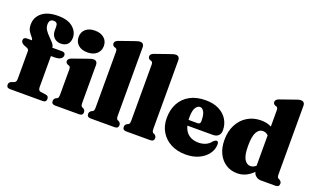

<svg xmlns="http://www.w3.org/2000/svg" viewBox="-81 -1185 2663 1627"><g transform="rotate(20 1250.0 -371.5)"><path d="M289 -104.5Q289 -69.5 311.5 -67L358.5 -60.5Q385.5 -57.5 385.5 -30Q385.5 0 352.5 0H60Q27 0 27 -29Q27 -52.5 52 -61.5L68 -66.5Q79.5 -70 85.2 -78.8Q91 -87.5 91 -104.5V-354Q91 -363 86.5 -369Q82 -375 68.5 -380.5L46.5 -389Q16 -402.5 16 -425Q16 -452.5 48.5 -452.5H92Q91.5 -465.5 77.8 -480.2Q64 -495 50.2 -517.2Q36.5 -539.5 36.5 -575.5Q36.5 -641 87 -682Q137.5 -723 230.5 -723Q320 -723 365.5 -683.8Q411 -644.5 411 -591.5Q411 -551 389 -530.2Q367 -509.5 331.5 -509.5Q292.5 -509.5 269 -533.2Q245.5 -557 245.5 -596.5V-634Q245.5 -671 209.5 -671Q169.5 -671 169.5 -624Q169.5 -596 185.2 -573.2Q201 -550.5 221.5 -530.5Q242 -510.5 258.2 -491.8Q274.5 -473 276 -452.5H362Q394 -452.5 394 -426.5Q394 -407.5 376.8 -394.8Q359.5 -382 320.5 -382H289ZM567.5 -516.5Q515 -516.5 484.5 -543.5Q454 -570.5 454 -615Q454 -659 484.5 -685.8Q515 -712.5 567.5 -712.5Q619.5 -712.5 650.5 -685.8Q681.5 -659 681.5 -615Q681.5 -570.5 650.5 -543.5Q619.5 -516.5 567.5 -516.5ZM674 -444V-104.5Q674 -84.5 677 -76.8Q680 -69 686.5 -65L697 -60.5Q715.5 -49 715.5 -30Q715.5 0 682 0H466Q432.5 0 432.5 -30Q432.5 -49 451 -60.5L461.5 -65Q468 -69 471 -76.8Q474 -84.5 474 -104.5V-327.5Q474 -343.5 470.2 -349.8Q466.5 -356 458.5 -359L448.5 -362Q429.5 -371 429.5 -388.5Q429.5 -409.5 459 -421L582 -464.5Q620.5 -479.5 640 -479.5Q656 -479.5 665 -469.5Q674 -459.5 674 -444Z M994 -719.5V-104.5Q994 -84.5 997 -76.8Q1000 -69 1006.5 -65L1017 -60.5Q1035.5 -49 1035.5 -30Q1035.5 0 1002 0H786Q752.5 0 752.5 -30Q752.5 -49 771 -60.5L781.5 -65Q788.5 -69 791.5 -76.8Q794.5 -84.5 794.5 -104.5V-603.5Q794.5 -619 790.5 -625.2Q786.5 -631.5 778.5 -635L768.5 -637.5Q750 -646.5 750 -664.5Q750 -685.5 779 -697L902 -740Q940.5 -755 960 -755Q976.5 -755 985.2 -745Q994 -735 994 -719.5Z M1315.5 -719.5V-104.5Q1315.5 -84.5 1318.5 -76.8Q1321.5 -69 1328 -65L1338.5 -60.5Q1357 -49 1357 -30Q1357 0 1323.5 0H1107.5Q1074 0 1074 -30Q1074 -49 1092.5 -60.5L1103 -65Q1110 -69 1113 -76.8Q1116 -84.5 1116 -104.5V-603.5Q1116 -619 1112 -625.2Q1108 -631.5 1100 -635L1090 -637.5Q1071.5 -646.5 1071.5 -664.5Q1071.5 -685.5 1100.5 -697L1223.5 -740Q1262 -755 1281.5 -755Q1298 -755 1306.8 -745Q1315.5 -735 1315.5 -719.5Z M1874 -289Q1874 -258 1856.5 -240.8Q1839 -223.5 1807 -223.5H1577Q1591 -170.5 1626.2 -145.2Q1661.5 -120 1713 -120Q1748.5 -120 1778 -133Q1807.5 -146 1826 -172Q1844.5 -188.5 1854.5 -188Q1872 -187.5 1872 -162Q1872 -115.5 1843.5 -75.8Q1815 -36 1763.8 -12Q1712.5 12 1644.5 12Q1569.5 12 1512.2 -17.8Q1455 -47.5 1422.8 -100.8Q1390.5 -154 1390.5 -225Q1390.5 -300.5 1421 -357.5Q1451.5 -414.5 1510 -446.8Q1568.5 -479 1652 -479Q1722.5 -479 1772 -453.5Q1821.5 -428 1847.8 -385Q1874 -342 1874 -289ZM1569 -293Q1569 -282 1570 -272.5H1651Q1676 -272.5 1676 -298Q1676 -357.5 1660.8 -383.2Q1645.5 -409 1625.5 -409Q1602.5 -409 1585.8 -382.5Q1569 -356 1569 -293Z M1913.5 -217.5Q1913.5 -297 1944.5 -355.8Q1975.5 -414.5 2029.2 -446.8Q2083 -479 2152 -479Q2206 -479 2244.5 -457.5V-603.5Q2244.5 -619 2240.5 -625.2Q2236.5 -631.5 2229 -635L2218.5 -637.5Q2200 -646.5 2200 -664.5Q2200 -685.5 2229 -697L2352 -740Q2373 -748 2385.5 -751.5Q2398 -755 2410.5 -755Q2426.5 -755 2435.2 -745Q2444 -735 2444 -719.5V-104.5Q2444 -84.5 2447 -76.8Q2450 -69 2457 -65L2467 -60.5Q2486 -48.5 2486 -30Q2486 0 2452.5 0H2320Q2296 0 2276.8 -15.2Q2257.5 -30.5 2253 -52.5Q2222.5 -21.5 2187.2 -4.8Q2152 12 2109 12Q2052 12 2007.8 -16.5Q1963.5 -45 1938.5 -96.5Q1913.5 -148 1913.5 -217.5ZM2119 -238Q2119 -155 2140.2 -119.5Q2161.5 -84 2194.5 -84Q2222.5 -84 2244.5 -105V-378.5Q2224 -399.5 2195 -399.5Q2161 -399.5 2140 -362.2Q2119 -325 2119 -238Z"/></g></svg>

Font: Fraunces 72pt S050 Black
Style: Regular
Weight: 900
Version: Version 1.000; ttfautohint (v1.8.3)